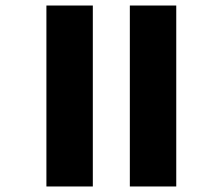

<svg xmlns="http://www.w3.org/2000/svg" viewBox="-20 -626 733 695"><path d="M450 49V-606H618V49ZM148 49V-606H316V49Z"/></svg>

Font: Noto Sans Malayalam ExtraBold
Style: Regular
Weight: 800
Designer: Jelle Bosma - Monotype Design Team
Foundry: Monotype Imaging Inc.
Version: Version 2.104; ttfautohint (v1.8.4.7-5d5b)